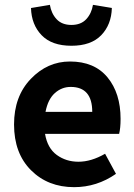

<svg xmlns="http://www.w3.org/2000/svg" viewBox="-20 -761 554 793"><path d="M108 -728 186 -741Q192 -705 214 -681.5Q236 -658 275 -658Q314 -658 336 -681.5Q358 -705 364 -741L442 -728Q440 -659 398 -615.5Q356 -572 275 -572Q194 -572 152 -615.5Q110 -659 108 -728ZM478 -270Q478 -232 472 -208H166Q176 -149 214.5 -121Q253 -93 304 -93Q357 -93 414 -126L459 -43Q380 12 286 12Q178 12 108 -58Q38 -128 38 -247Q38 -363 107 -435Q176 -507 269 -507Q370 -507 424 -441.5Q478 -376 478 -270ZM168 -299H361Q361 -402 272 -402Q235 -402 206.5 -376.5Q178 -351 168 -299Z"/></svg>

Font: Assistant
Style: Bold
Weight: 700
Designer: Hebrew By Ben Nathan, Latin by Paul Hunt
Version: Version 2.001;PS 002.001;hotconv 1.0.88;makeotf.lib2.5.64775